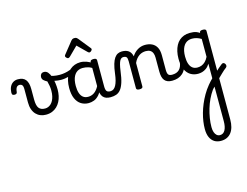

<svg xmlns="http://www.w3.org/2000/svg" viewBox="-261 -1191 3174 2470"><g transform="rotate(-15 1326.0 44.0)"><path d="M304 19Q264 19 230.5 5.5Q197 -8 172 -34.5Q147 -61 133 -101Q119 -141 119 -193V-369Q119 -411 106 -425.5Q93 -440 70 -440Q53 -440 41.5 -431Q30 -422 23.5 -405Q17 -388 15 -365Q14 -349 6 -341.5Q-2 -334 -20 -334Q-36 -334 -46 -341Q-56 -348 -55 -374Q-53 -417 -37.5 -448.5Q-22 -480 5.5 -497.5Q33 -515 70 -515Q105 -515 130.5 -505Q156 -495 172.5 -474Q189 -453 197 -422Q205 -391 205 -349V-211Q205 -169 211.5 -140Q218 -111 231.5 -94Q245 -77 265.5 -69Q286 -61 314 -61Q335 -61 354.5 -69Q374 -77 391 -92.5Q408 -108 421 -132.5Q434 -157 441.5 -189.5Q449 -222 449 -264Q449 -296 443.5 -328.5Q438 -361 430 -390Q400 -406 383 -422.5Q366 -439 366 -466Q366 -483 377.5 -501Q389 -519 419 -519Q449 -519 470 -494.5Q491 -470 504.5 -430Q518 -390 524.5 -344Q531 -298 531 -255Q531 -213 522.5 -172.5Q514 -132 496 -97.5Q478 -63 451 -37Q424 -11 387.5 4Q351 19 304 19Z M609 -364Q567 -364 524.5 -373Q482 -382 443 -403Q436 -407 434.5 -418Q433 -429 435.5 -441Q438 -453 443 -460Q448 -467 454 -464Q484 -447 524 -439Q564 -431 607 -431Q641 -431 676.5 -437.5Q712 -444 745.5 -456.5Q779 -469 805 -488Q812 -492 818.5 -479Q825 -466 826 -449.5Q827 -433 819 -428Q770 -396 715.5 -380Q661 -364 609 -364Z M874 17Q817 17 773 -10.5Q729 -38 704 -94Q679 -150 679 -235Q679 -287 689 -331Q699 -375 717.5 -410Q736 -445 763.5 -469Q791 -493 826 -506Q861 -519 903 -519Q944 -519 987 -503Q1030 -487 1064 -461V-386Q1024 -418 987.5 -429Q951 -440 912 -440Q886 -440 863.5 -432Q841 -424 823.5 -408Q806 -392 793.5 -368Q781 -344 774.5 -312Q768 -280 768 -239Q768 -184 781 -144.5Q794 -105 820.5 -84Q847 -63 887 -63Q923 -63 954.5 -79.5Q986 -96 1012.5 -132.5Q1039 -169 1058 -229L1074 -168Q1051 -91 1017.5 -51Q984 -11 946.5 3Q909 17 874 17ZM1164 17Q1130 17 1105 7.5Q1080 -2 1064 -21.5Q1048 -41 1040.5 -70.5Q1033 -100 1033 -140V-486Q1033 -501 1044 -508Q1055 -515 1077 -515Q1098 -515 1108.5 -508.5Q1119 -502 1119 -488V-140Q1119 -95 1132.5 -76.5Q1146 -58 1183 -58Q1192 -58 1196.5 -46.5Q1201 -35 1199.5 -20.5Q1198 -6 1189.5 5.5Q1181 17 1164 17Z M1164 17Q1155 17 1151 5.5Q1147 -6 1149 -20.5Q1151 -35 1159 -46.5Q1167 -58 1182 -58Q1206 -58 1224.5 -71Q1243 -84 1257 -110Q1271 -136 1281 -174Q1291 -212 1297 -263Q1306 -337 1320.5 -385.5Q1335 -434 1355 -462.5Q1375 -491 1400 -503Q1425 -515 1455 -515Q1464 -515 1468.5 -503.5Q1473 -492 1472.5 -477.5Q1472 -463 1467 -451.5Q1462 -440 1453 -440Q1441 -440 1429.5 -433.5Q1418 -427 1408 -409.5Q1398 -392 1389.5 -359.5Q1381 -327 1374 -275Q1363 -185 1344.5 -127.5Q1326 -70 1300.5 -38.5Q1275 -7 1241 5Q1207 17 1164 17Z M768 -610Q758 -610 745.5 -622Q733 -634 733 -644Q733 -647 734 -650Q735 -653 739 -660L866 -819Q872 -826 881.5 -832.5Q891 -839 910 -839Q929 -839 938 -832.5Q947 -826 953 -819L1081 -660Q1086 -653 1087 -650Q1088 -647 1088 -644Q1088 -634 1075 -622Q1062 -610 1053 -610Q1046 -610 1040 -613.5Q1034 -617 1028 -623L910 -739L793 -623Q786 -617 780 -613.5Q774 -610 768 -610Z M1985 17Q1951 17 1926 7.5Q1901 -2 1885 -21.5Q1869 -41 1861.5 -70.5Q1854 -100 1854 -140V-326Q1854 -361 1843.5 -386.5Q1833 -412 1811 -425.5Q1789 -439 1752 -439Q1731 -439 1708.5 -433Q1686 -427 1665.5 -413.5Q1645 -400 1626.5 -378Q1608 -356 1594 -324V-11Q1594 2 1583 8.5Q1572 15 1550 15Q1529 15 1518.5 8.5Q1508 2 1508 -11V-369Q1508 -411 1496 -425.5Q1484 -440 1453 -440Q1438 -440 1431 -451.5Q1424 -463 1424 -477.5Q1424 -492 1432 -503.5Q1440 -515 1455 -515Q1482 -515 1503.5 -509.5Q1525 -504 1541.5 -492.5Q1558 -481 1569 -463.5Q1580 -446 1586 -422L1588 -414Q1602 -438 1621 -457Q1640 -476 1662.5 -490Q1685 -504 1710.5 -511.5Q1736 -519 1764 -519Q1816 -519 1855.5 -500Q1895 -481 1917.5 -440.5Q1940 -400 1940 -334V-140Q1940 -95 1953.5 -76.5Q1967 -58 2004 -58Q2018 -58 2025 -46.5Q2032 -35 2030.5 -20.5Q2029 -6 2018 5.5Q2007 17 1985 17Z M1985 17Q1971 17 1964.5 5.5Q1958 -6 1959.5 -20.5Q1961 -35 1972 -46.5Q1983 -58 2004 -58Q2034 -58 2057.5 -66Q2081 -74 2098 -90Q2115 -106 2125.5 -130Q2136 -154 2140 -186Q2142 -201 2155 -205.5Q2168 -210 2180.5 -205.5Q2193 -201 2191 -186Q2187 -133 2170 -94.5Q2153 -56 2126 -31.5Q2099 -7 2063.5 5Q2028 17 1985 17Z M2535 83Q2551 66 2567.5 50Q2584 34 2599.5 20Q2615 6 2629.5 -5.5Q2644 -17 2655 -26Q2669 -36 2681 -31.5Q2693 -27 2700.5 -14.5Q2708 -2 2707 11.5Q2706 25 2693 35Q2680 44 2664 58Q2648 72 2630 89.5Q2612 107 2593 125.5Q2574 144 2557 161ZM2392 927Q2341 927 2304.5 904Q2268 881 2248 836.5Q2228 792 2228 726Q2228 679 2235.5 626.5Q2243 574 2258.5 518.5Q2274 463 2297.5 407Q2321 351 2353 295.5Q2385 240 2427 189Q2442 171 2458 153.5Q2474 136 2490 120V-74Q2467 -37 2439.5 -17.5Q2412 2 2384.5 9.5Q2357 17 2330 17Q2273 17 2229 -10.5Q2185 -38 2160 -94Q2135 -150 2135 -235Q2135 -287 2145 -331Q2155 -375 2173.5 -410Q2192 -445 2219.5 -469Q2247 -493 2282 -506Q2317 -519 2359 -519Q2387 -519 2407 -516.5Q2427 -514 2446.5 -507Q2466 -500 2490 -484V-489Q2490 -502 2500.5 -508.5Q2511 -515 2533 -515Q2554 -515 2565 -508.5Q2576 -502 2576 -489V691Q2576 747 2564 790.5Q2552 834 2528.5 864.5Q2505 895 2470.5 911Q2436 927 2392 927ZM2398 852Q2421 852 2438 841Q2455 830 2466.5 809Q2478 788 2484 758.5Q2490 729 2490 691V231Q2482 239 2474 247.5Q2466 256 2459 265Q2426 311 2399.5 367Q2373 423 2355 483.5Q2337 544 2327 605.5Q2317 667 2317 725Q2317 764 2327 792.5Q2337 821 2355 836.5Q2373 852 2398 852ZM2343 -63Q2372 -63 2398.5 -73Q2425 -83 2448.5 -106Q2472 -129 2490 -166V-404Q2459 -423 2429 -431.5Q2399 -440 2368 -440Q2342 -440 2319.5 -432Q2297 -424 2279.5 -408Q2262 -392 2249.5 -368Q2237 -344 2230.5 -312Q2224 -280 2224 -239Q2224 -184 2237 -144.5Q2250 -105 2276.5 -84Q2303 -63 2343 -63Z"/></g></svg>

Font: Playwrite FR Trad
Style: Regular
Weight: 400
Designer: Veronika Burian, José Scaglione
Foundry: TypeTogether
Version: Version 1.000